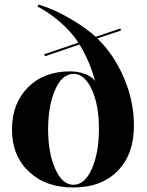

<svg xmlns="http://www.w3.org/2000/svg" viewBox="-20 -816 652 850"><path d="M304 14Q182 14 107.5 -56.5Q33 -127 33 -243Q33 -358 103.5 -429Q174 -500 290 -500Q326 -500 356.5 -488.5Q387 -477 401 -457Q377 -546 332 -619L179 -567L176 -576L327 -627Q298 -673 247 -717.5Q196 -762 146 -787L150 -796Q215 -777 285.5 -736.5Q356 -696 404 -653L513 -690L516 -681L411 -646Q485 -574 529 -470.5Q573 -367 573 -260Q573 -133 501 -59.5Q429 14 304 14ZM305 2Q356 2 387 -69.5Q418 -141 418 -244Q418 -352 386 -420.5Q354 -489 306 -489Q255 -489 224 -418.5Q193 -348 193 -244Q193 -139 224.5 -68.5Q256 2 305 2Z"/></svg>

Font: Gloock
Style: Regular
Weight: 400
Designer: Duarte Pinto
Foundry: Duarte Pinto
Version: Version 1.000